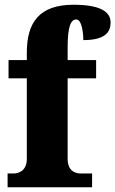

<svg xmlns="http://www.w3.org/2000/svg" viewBox="-20 -789 486 809"><path d="M12 0H368V-58H321C301 -58 265 -65 265 -120V-459H385V-536H265V-589C265 -679 279 -707 301 -707C325 -707 331 -650 331 -620C426 -620 446 -656 446 -694C446 -729 421 -769 290 -769C145 -769 93 -694 93 -567V-536H16V-459H93V-120C93 -65 53 -58 37 -58H12Z"/></svg>

Font: Noto Serif Tamil Condensed Black
Style: Regular
Weight: 900
Width: 3
Designer: Indian Type Foundry, Tom Grace, and the Monotype Design Team
Foundry: Monotype Imaging Inc.
Version: Version 2.004